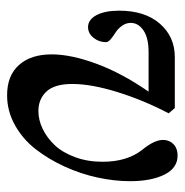

<svg xmlns="http://www.w3.org/2000/svg" viewBox="-10 -495 516 536"><g transform="rotate(90 248.0 -227.0)"><path d="M246.1 11.2Q190.9 11.2 161.4 -22Q131.8 -55.2 131.8 -113.3Q131.8 -167.5 158 -238.3Q184.1 -309.1 235.8 -383.8H126Q85.4 -383.8 64.7 -369.4Q43.9 -355 43.9 -334Q43.9 -320.8 52.2 -309.3Q60.5 -297.9 70.8 -291.5Q81.1 -285.2 89.4 -278.1Q97.7 -271 97.7 -265.1Q97.7 -245.1 85.4 -230Q73.2 -214.8 55.7 -214.8Q34.7 -214.8 22.2 -238.5Q9.8 -262.2 9.8 -301.8Q9.8 -373.5 46.1 -415.3Q82.5 -457 139.2 -457H281.7L296.4 -439.9Q259.8 -370.1 237.1 -297.1Q214.4 -224.1 214.4 -170.9Q214.4 -121.1 235.6 -98.6Q256.8 -76.2 290 -76.2Q314.9 -76.2 339.8 -88.1Q364.7 -100.1 385.3 -121.8Q405.8 -143.6 418.7 -178.5Q431.6 -213.4 431.6 -255.4Q431.6 -322.8 398.9 -365.2Q370.6 -399.4 370.6 -424.3Q370.6 -441.9 382.6 -453.4Q394.5 -464.8 414.1 -464.8Q449.2 -464.8 467.5 -428Q485.8 -391.1 485.8 -332Q485.8 -289.1 475.8 -242.2Q465.8 -195.3 445.3 -150.1Q424.8 -105 396.7 -68.8Q368.7 -32.7 329.3 -10.7Q290 11.2 246.1 11.2Z"/></g></svg>

Font: Elstob 6pt Medium
Style: Italic
Weight: 500
Italic angle: -20°
Designer: Peter S. Baker
Version: Version 1.015